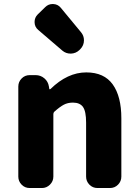

<svg xmlns="http://www.w3.org/2000/svg" viewBox="-20 -948 697 968"><path d="M129.9 0Q105.5 0 88.9 -17.1Q72.3 -34.2 72.3 -57.6V-511.7Q72.3 -535.2 88.9 -552.2Q105.5 -569.3 129.9 -569.3H159.2Q184.6 -569.3 203.6 -553.2Q222.7 -537.1 226.6 -511.7L228.5 -500Q228.5 -498 231 -498Q233.4 -498 234.4 -499Q320.3 -583 415 -583Q504.9 -583 548.3 -522.5Q591.8 -461.9 591.8 -351.6V-57.6Q591.8 -34.2 575.2 -17.1Q558.6 0 534.2 0H471.7Q447.3 0 430.7 -17.1Q414.1 -34.2 414.1 -57.6V-330.1Q414.1 -386.7 398.4 -408.7Q382.8 -430.7 347.7 -430.7Q321.3 -430.7 301.3 -419.9Q281.2 -409.2 253.9 -384.8Q249 -379.9 249 -373V-57.6Q249 -34.2 231.9 -17.1Q214.8 0 191.4 0ZM379.9 -695.3Q362.3 -678.7 337.9 -677.7Q336.9 -677.7 335.9 -677.7Q312.5 -677.7 294.9 -692.4L172.9 -796.9Q154.3 -812.5 154.3 -836.9Q154.3 -859.4 169.9 -875L208 -912.1Q223.6 -927.7 245.1 -927.7Q246.1 -927.7 248 -927.7Q271.5 -926.8 286.1 -909.2L388.7 -785.2Q403.3 -767.6 403.3 -745.1Q403.3 -718.8 384.8 -700.2Z"/></svg>

Font: Gen Jyuu Gothic Heavy
Style: Bold
Weight: 900
Designer: [Source Han Sans]
Ryoko NISHIZUKA  (kana & ideographs); Paul D. Hunt (Latin, Greek & Cyrillic); Wenlong ZHANG  (bopomofo
Version: Version 1.002.20150607